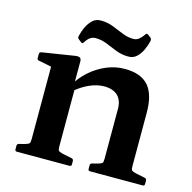

<svg xmlns="http://www.w3.org/2000/svg" viewBox="-103 -798 898 900"><g transform="rotate(15 346.0 -348.0)"><path d="M462 -316Q462 -358 439 -380Q416 -402 373 -402Q339 -402 302 -385.5Q265 -369 232 -340L219 -365Q243 -407 278.5 -438.5Q314 -470 357 -488Q400 -506 445 -506Q524 -506 560.5 -464Q597 -422 597 -335V0H462ZM108 0V-313H242V0ZM56 0Q47 0 47 -10V-26Q47 -36 57 -38L85 -45Q101 -50 104.5 -55Q108 -60 108 -75V-180H242V-76Q242 -60 245.5 -55.5Q249 -51 264 -47L312 -37Q321 -35 321 -25V-9Q321 0 311 0ZM411 0Q402 0 402 -10V-26Q402 -36 411 -38L439 -45Q456 -50 459 -55Q462 -60 462 -75V-180H597V-76Q597 -60 600.5 -55.5Q604 -51 619 -47L667 -37Q676 -35 676 -25V-9Q676 0 666 0ZM108 -313V-462L126 -423L46 -439Q37 -440 37 -450V-469Q37 -478 47 -480L205 -505Q220 -507 227 -503Q234 -499 234 -485V-379L242 -362V-313ZM202 -583Q193 -589 196 -599Q201 -622 211.5 -644Q222 -666 238 -681Q254 -696 278 -696Q310 -696 338 -685Q366 -674 392.5 -663Q419 -652 446 -652Q462 -652 474 -662Q486 -672 496 -687Q501 -695 509 -689L522 -679Q529 -673 527 -663Q522 -641 511.5 -618.5Q501 -596 485 -581Q469 -566 445 -566Q413 -566 385 -577Q357 -588 330.5 -599Q304 -610 276 -610Q260 -610 248 -601Q236 -592 227 -576Q222 -568 215 -573Z"/></g></svg>

Font: Hahmlet SemiBold
Style: Regular
Weight: 600
Version: Version 1.002